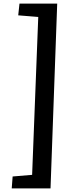

<svg xmlns="http://www.w3.org/2000/svg" viewBox="-20 -832 427 1064"><path d="M192 -738 81 -747 88 -812H297L260 212H45L50 146L158 137Z"/></svg>

Font: Literata 7pt Medium
Style: Italic
Weight: 500
Italic angle: -2°
Designer: Latin by Veronika Burian and Jose Scaglione. Greek by Irene Vlachou. Cyrillic by Vera Evstafieva
Foundry: TypeTogether
Version: Version 3.002